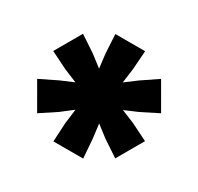

<svg xmlns="http://www.w3.org/2000/svg" viewBox="-107 -832 724 703"><g transform="rotate(-30 255.5 -480.0)"><path d="M319 -707 314 -627 306 -567 354 -603 421 -647 484 -538 412 -503 356 -480 412 -456 484 -421 421 -312 354 -356 306 -392 314 -333 319 -253H193L198 -333L206 -393L157 -356L91 -311L28 -420L99 -456L156 -480L100 -503L28 -539L91 -648L158 -603L206 -567L198 -627L193 -707Z"/></g></svg>

Font: CyStack Display
Style: Bold
Weight: 700
Designer: Weizhong Zhang
Foundry: 本地遙控
Version: Version 1.000;Glyphs 3.1.2 (3151)